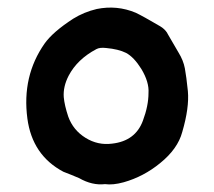

<svg xmlns="http://www.w3.org/2000/svg" viewBox="-20 -485 571 512"><path d="M481 -242Q485 -198 466 -133Q454 -88 407 -50Q363 -14 310 1Q281 9 260 6Q226 10 191 -10Q170 -19 149 -27Q66 -71 53 -169Q38 -282 99 -369Q121 -400 175 -435Q204 -453 238 -461Q292 -472 342 -451Q361 -442 407 -415Q419 -408 426 -397Q418 -410 456 -345Q469 -324 473 -302.5Q477 -281 481 -242ZM376 -237Q378 -266 357 -301Q337 -333 316 -344Q296 -354 263 -357Q246 -359 237 -354Q186 -327 163 -283Q148 -254 150 -226Q152 -204 162 -174Q175 -138 208 -117.5Q241 -97 279 -102Q341 -109 361 -163Q376 -203 376 -237Z"/></svg>

Font: LXGW WenKai & Jojoba
Style: Regular
Weight: 400
Designer: LXGW / Fontworks Inc.
Foundry: LXGW / Fontworks Inc.
Version: Version 1.501;January 22, 2025;FontCreator 15.0.0.2927 64-bi